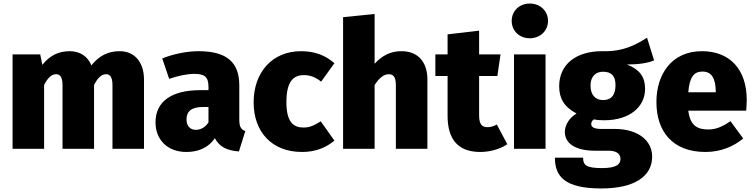

<svg xmlns="http://www.w3.org/2000/svg" viewBox="-20 -840 4258 1084"><path d="M656 -551C589 -551 540 -525 496 -471C475 -523 430 -551 374 -551C309 -551 261 -526 219 -474L207 -533H51V0H229V-360C249 -400 271 -421 297 -421C317 -421 333 -408 333 -359V0H511V-360C531 -400 553 -421 579 -421C599 -421 615 -408 615 -359V0H793V-391C793 -492 737 -551 656 -551Z M1331 -164V-358C1331 -486 1263 -551 1101 -551C1041 -551 962 -537 896 -510L935 -395C988 -413 1041 -423 1074 -423C1135 -423 1157 -407 1157 -349V-331H1111C947 -331 858 -266 858 -149C858 -51 926 18 1032 18C1094 18 1154 -2 1193 -60C1220 -9 1263 10 1329 15L1365 -100C1341 -109 1331 -124 1331 -164ZM1086 -107C1052 -107 1033 -130 1033 -166C1033 -213 1063 -236 1127 -236H1157V-149C1141 -124 1116 -107 1086 -107Z M1680 -551C1516 -551 1412 -431 1412 -262C1412 -95 1515 18 1685 18C1761 18 1820 -6 1868 -46L1791 -155C1754 -132 1729 -120 1694 -120C1637 -120 1597 -150 1597 -263C1597 -376 1633 -416 1696 -416C1730 -416 1761 -405 1793 -379L1868 -483C1818 -527 1759 -551 1680 -551Z M2247 -551C2186 -551 2139 -528 2095 -480V-761L1917 -743V0H2095V-360C2121 -400 2147 -421 2175 -421C2199 -421 2215 -408 2215 -359V0H2393V-391C2393 -492 2338 -551 2247 -551Z M2785 -137C2766 -126 2748 -122 2731 -122C2702 -122 2685 -138 2685 -188V-411H2788L2806 -533H2685V-667L2507 -646V-533H2438V-411H2507V-186C2507 -53 2566 18 2692 18C2741 18 2801 4 2844 -26Z M2971 -820C2911 -820 2869 -777 2869 -722C2869 -667 2911 -624 2971 -624C3031 -624 3074 -667 3074 -722C3074 -777 3031 -820 2971 -820ZM3060 -533H2882V0H3060Z M3633 -627C3567 -585 3494 -547 3379 -551C3234 -551 3137 -478 3137 -353C3137 -285 3164 -237 3235 -199C3196 -176 3169 -136 3169 -95C3169 -37 3218 11 3341 11H3417C3465 11 3483 32 3483 57C3483 84 3466 109 3380 109C3290 109 3272 93 3272 50H3113C3113 154 3165 224 3375 224C3563 224 3662 155 3662 44C3662 -47 3581 -112 3452 -112H3374C3324 -112 3318 -128 3318 -141C3318 -151 3324 -160 3333 -166C3352 -162 3370 -161 3392 -161C3534 -161 3622 -236 3622 -338C3622 -409 3589 -448 3520 -476C3588 -476 3637 -484 3673 -499ZM3384 -435C3432 -435 3455 -412 3455 -359C3455 -303 3431 -275 3385 -275C3343 -275 3314 -302 3314 -357C3314 -407 3342 -435 3384 -435Z M4196 -275C4196 -451 4098 -551 3943 -551C3773 -551 3686 -422 3686 -264C3686 -99 3776 18 3963 18C4052 18 4124 -15 4176 -58L4104 -156C4058 -124 4021 -109 3980 -109C3918 -109 3877 -129 3866 -215H4193C4194 -233 4196 -258 4196 -275ZM4021 -319H3866C3873 -407 3899 -436 3946 -436C4003 -436 4020 -389 4021 -325Z"/></svg>

Font: Fira Sans ExtraBold
Style: Regular
Weight: 800
Designer: bBox Type GmbH & Carrois Corporate GbR & Edenspiekermann AG
Foundry: bBox Type GmbH & Carrois Corporate GbR & Edenspiekermann AG
Version: Version 4.300;PS 004.300;hotconv 1.0.88;makeotf.lib2.5.64775